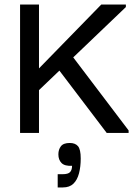

<svg xmlns="http://www.w3.org/2000/svg" viewBox="-20 -583 606 842"><path d="M147 -184V-279L424 -563H532V-552ZM68 0V-563H151V0ZM448 0 224 -295 284 -354 544 -11V0ZM233 239V181H254Q279 181 287.5 171.5Q296 162 296 144Q264 146 250 132Q236 118 236 94Q236 73 247 58.5Q258 44 286 44Q310 44 322 58Q334 72 334 112Q334 148 326.5 177Q319 206 302 222.5Q285 239 256 239Z"/></svg>

Font: Darker Grotesque SemiBold
Style: Regular
Weight: 600
Designer: Gabriel Lam
Foundry: TypeRant
Version: Version 1.000;gftools[0.9.28]